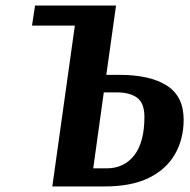

<svg xmlns="http://www.w3.org/2000/svg" viewBox="-20 -670 684 690"><path d="M249 -578H95L106 -650H397L362 -401H409Q519 -401 579.5 -362.5Q640 -324 640 -240Q640 -170 608.5 -115.5Q577 -61 514.5 -30.5Q452 0 357 0H168ZM353 -338 315 -65H363Q426 -65 462.5 -112Q499 -159 499 -250Q499 -299 473 -318.5Q447 -338 400 -338Z"/></svg>

Font: Arsenal SC
Style: Bold Italic
Weight: 700
Italic angle: -9.10001°
Designer: Andrij Shevchenko
Foundry: Stairsfor
Version: Version 2.001; ttfautohint (v1.8.4.7-5d5b)